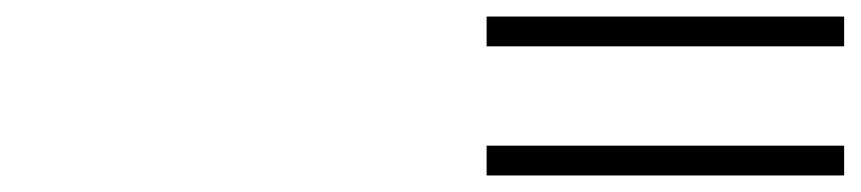

<svg xmlns="http://www.w3.org/2000/svg" viewBox="-20 -496 1040 232"><path d="M568 -440V-476H1000V-440ZM568 -284V-320H1000V-284Z"/></svg>

Font: Source Han Sans Regular
Style: Regular
Weight: 400
Designer: Ryoko NISHIZUKA  (kana & ideographs); Paul D. Hunt (Latin, Greek & Cyrillic); Wenlong ZHANG  (bopomofo); Sandoll Communi
Foundry: Adobe Systems Incorporated
Version: Version 1.00 January 18, 2024, initial release